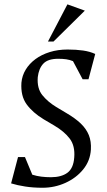

<svg xmlns="http://www.w3.org/2000/svg" viewBox="-20 -851 491 882"><path d="M175.4 11.5Q132.7 11.5 96.3 5.9Q60 0.4 31 -8.6L62.8 -129.4H94.7L128.4 -48.5Q149.1 -42 170 -39.5Q190.9 -36.9 213.9 -36.9Q261.9 -36.9 289.7 -57.4Q317.4 -77.8 321 -127.5Q325.4 -181.1 300.3 -214.2Q275.3 -247.3 228.9 -274.5L180.6 -303Q130.3 -333.5 102.4 -371.7Q74.4 -410 78.4 -471.1Q81.4 -503.8 98.2 -531.3Q114.9 -558.8 142.9 -579.5Q170.9 -600.2 208.4 -611.8Q245.9 -623.5 290.6 -623.5Q330 -623.5 361.7 -618.9Q393.4 -614.3 417.4 -603.1L386.6 -487H359.5L315.3 -570.1Q300.7 -576.3 284.1 -578.7Q267.5 -581 247.1 -581Q200 -581 179 -558.6Q158 -536.2 153.5 -496.6Q149.5 -445.1 174.5 -414Q199.5 -383 238.5 -359.4L286 -331Q325.4 -308 350.9 -283.7Q376.3 -259.4 388.1 -230.3Q399.8 -201.2 397.5 -163.4Q394.1 -111.7 361.9 -72.4Q329.7 -33.1 280.2 -10.8Q230.7 11.5 175.4 11.5ZM200.3 -660.1 289.7 -831 369.7 -802.1 225.7 -660.1Z"/></svg>

Font: Ancizar Serif Light
Style: Italic
Weight: 300
Italic angle: -4°
Designer: Cesar Puertas, Viviana Monsalve, Julian Moncada, Julian Prieto, Jose Castro, Felipe Aragon, Mariel Hernandez, Sara Alarc
Version: Version 8.100